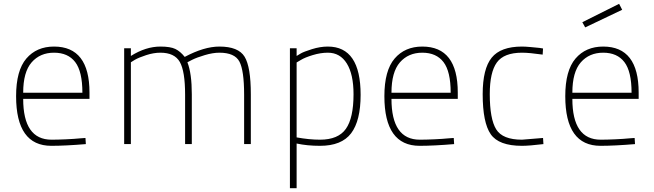

<svg xmlns="http://www.w3.org/2000/svg" viewBox="-20 -752 3413 1002"><path d="M249 -23Q280 -23 324.5 -25Q369 -27 398 -30L426 -32L428 0Q321 9 248 9Q64 9 64 -250Q64 -384 117.5 -446.5Q171 -509 262 -509Q447 -509 447 -269V-236H101Q101 -23 249 -23ZM101 -268H410Q410 -379 372.5 -428Q335 -477 262 -477Q189 -477 145 -426.5Q101 -376 101 -268Z M663 0H628V-500H663V-460Q741 -509 817 -509Q869 -509 895 -496.5Q921 -484 944 -455Q1045 -509 1125 -509Q1224 -509 1256.5 -456Q1289 -403 1289 -260V0H1254V-258Q1254 -384 1229.5 -430.5Q1205 -477 1125 -477Q1091 -477 1049 -464.5Q1007 -452 983 -440L958 -427Q981 -369 981 -260V0H946V-258Q946 -380 918.5 -428.5Q891 -477 817 -477Q782 -477 743.5 -464.5Q705 -452 684 -440L663 -427Z M1493 230V-500H1528V-460Q1536 -465 1550.5 -473.5Q1565 -482 1608 -495.5Q1651 -509 1691 -509Q1862 -509 1862 -257Q1862 -122 1812.5 -56.5Q1763 9 1650 9Q1583 9 1528 -3V230ZM1691 -477Q1653 -477 1612 -464.5Q1571 -452 1550 -439L1528 -426V-35Q1594 -23 1650 -23Q1745 -23 1785 -79.5Q1825 -136 1825 -260Q1825 -364 1790 -420.5Q1755 -477 1691 -477Z M2171 -23Q2202 -23 2246.5 -25Q2291 -27 2320 -30L2348 -32L2350 0Q2243 9 2170 9Q1986 9 1986 -250Q1986 -384 2039.5 -446.5Q2093 -509 2184 -509Q2369 -509 2369 -269V-236H2023Q2023 -23 2171 -23ZM2023 -268H2332Q2332 -379 2294.5 -428Q2257 -477 2184 -477Q2111 -477 2067 -426.5Q2023 -376 2023 -268Z M2704 -509Q2721 -509 2748.5 -506.5Q2776 -504 2795 -502L2814 -499L2812 -467Q2742 -477 2704 -477Q2610 -477 2573 -426Q2536 -375 2536 -261Q2536 -131 2569.5 -77Q2603 -23 2704 -23L2814 -32L2816 0Q2742 9 2704 9Q2583 9 2541 -51.5Q2499 -112 2499 -261Q2499 -393 2546 -451Q2593 -509 2704 -509Z M3115 -23Q3146 -23 3190.5 -25Q3235 -27 3264 -30L3292 -32L3294 0Q3187 9 3114 9Q2930 9 2930 -250Q2930 -384 2983.5 -446.5Q3037 -509 3128 -509Q3313 -509 3313 -269V-236H2967Q2967 -23 3115 -23ZM2967 -268H3276Q3276 -379 3238.5 -428Q3201 -477 3128 -477Q3055 -477 3011 -426.5Q2967 -376 2967 -268ZM3019 -636 3211 -732 3227 -701 3034 -609Z"/></svg>

Font: TypoPRO Titillium Maps
Style: 1 wt
Weight: 100
Designer: Campivisivi
Foundry: Accademia di Belle Arti di Urbino and students of MA course of Visual design
Version: Version 001.001